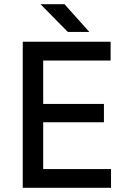

<svg xmlns="http://www.w3.org/2000/svg" viewBox="-20 -900 631 920"><path d="M89 0V-700H510V-610H187V-402H478V-314H187V-90H512V0ZM305 -747 174 -880H289L408 -747Z"/></svg>

Font: Figtree Light Medium
Style: Regular
Weight: 500
Version: Version 2.001;gftools[0.9.30]